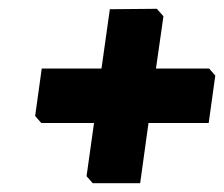

<svg xmlns="http://www.w3.org/2000/svg" viewBox="-20 -588 510 437"><path d="M352 -551 335 -432H456L470 -416L455 -308H318L299 -171H191L177 -187L194 -308H74L60 -324L75 -432H211L230 -567L337 -568Z"/></svg>

Font: Chau Philomene One
Style: Italic
Weight: 400
Designer: Vicente Lamonaca
Foundry: TipoType
Version: Version 1.002